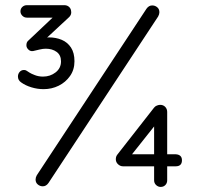

<svg xmlns="http://www.w3.org/2000/svg" viewBox="-20 -724 777 749"><path d="M150 -376.2Q125.8 -376.2 102.1 -383.5Q78.5 -390.8 62.2 -402.8Q50 -411.2 50 -425.5Q50 -435.8 56.6 -443.4Q63.2 -451 73.8 -451Q79.5 -451 83.6 -448.2Q87.8 -445.5 95.5 -440.5Q101.5 -436.5 116.1 -430.9Q130.8 -425.2 147.8 -425.2Q175.8 -425.2 196.9 -441.6Q218 -458 218 -484.5Q218 -509 201 -521.5Q184 -534 158.5 -534Q147.5 -534 134.8 -530.9Q122 -527.8 109 -524.8Q98.2 -523.2 90.6 -530.8Q83 -538.2 83 -547.2Q83 -552.2 84.4 -556.9Q85.8 -561.5 89.8 -565L195.8 -665.2L204.2 -655.2H85Q74.5 -655.2 67.1 -662.6Q59.8 -670 59.8 -679.8Q59.8 -690 67.1 -696.9Q74.5 -703.8 85 -703.8H231Q242 -703.8 249.4 -697.1Q256.8 -690.5 257.5 -680.2Q259.8 -668 250.5 -658L153.5 -568L133.2 -567.2Q134.5 -570 148.1 -574.1Q161.8 -578.2 170.2 -578.2Q198.2 -578.2 220.9 -568.6Q243.5 -559 257 -538.4Q270.5 -517.8 270.5 -485Q270.5 -452 253.2 -427.5Q236 -403 208.9 -389.6Q181.8 -376.2 150 -376.2ZM146.8 2.8Q136 2.8 127.4 -4.4Q118.8 -11.5 118.8 -23.8Q118.8 -31.5 123.5 -40.2L551.5 -690Q560.5 -702.8 573.8 -702.8Q584.8 -702.8 593.2 -695.8Q601.8 -688.8 601.8 -676.2Q601.8 -668.5 597 -659.8L169 -10Q160 2.8 146.8 2.8ZM606.8 5.2Q596.8 5.2 589 -2.1Q581.2 -9.5 581.2 -20.5V-259L595.5 -248.8L485.2 -109.8L487 -122.2H665.2Q689.8 -120.8 689.8 -98.8Q689.8 -75.2 665.2 -75.2H460Q449.2 -75.2 440.5 -83.2Q431.8 -91.2 431.8 -102.8Q431.8 -107.8 433.1 -112.2Q434.5 -116.8 438.2 -121.5L580.8 -303.8Q585 -309.5 592 -312.2Q599 -315 604.8 -315Q617 -315 624.6 -307Q632.2 -299 632.2 -287.2V-20.5Q632.2 -9.5 625 -2.1Q617.8 5.2 606.8 5.2Z"/></svg>

Font: Quicksand Variable Light
Style: Regular
Weight: 300
Designer: Andrew Paglinawan
Foundry: Andrew Paglinawan
Version: Version 3.004